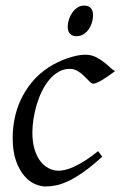

<svg xmlns="http://www.w3.org/2000/svg" viewBox="-20 -655 437 695"><path d="M397 -397.9Q386.7 -390.6 375.2 -382.3Q363.8 -374 353 -367.4Q342.3 -360.8 332.8 -356.4Q323.2 -352.1 316.9 -352.1Q311.5 -352.1 303.7 -360.4Q295.9 -368.7 285.4 -378.9Q274.9 -389.2 261.7 -397.5Q248.5 -405.8 232.9 -405.8Q210.9 -405.8 192.1 -395Q173.3 -384.3 158.2 -366.2Q143.1 -348.1 131.6 -324.5Q120.1 -300.8 112.5 -275.1Q105 -249.5 101.1 -223.6Q97.2 -197.8 97.2 -174.8Q97.2 -143.1 104.2 -117.7Q111.3 -92.3 124 -74.5Q136.7 -56.6 154.3 -46.9Q171.9 -37.1 192.9 -37.1Q201.7 -37.1 215.3 -40Q229 -43 246.8 -51Q264.6 -59.1 286.6 -72.8Q308.6 -86.4 335 -107.9Q338.9 -102.5 343.3 -97.2Q347.7 -91.8 350.1 -87.9Q312 -53.2 281.7 -32Q251.5 -10.7 226.8 0.7Q202.1 12.2 182.4 16.1Q162.6 20 145 20Q128.4 20 107.9 11.7Q87.4 3.4 69.1 -17.1Q50.8 -37.6 38.3 -71.8Q25.9 -106 25.9 -157.2Q25.9 -189.9 32.7 -224.9Q39.6 -259.8 54.9 -293.2Q70.3 -326.7 95 -356.9Q119.6 -387.2 155.8 -411.1Q169.4 -419.9 186 -428.2Q202.6 -436.5 220.5 -442.9Q238.3 -449.2 255.6 -453.1Q272.9 -457 288.1 -457Q309.6 -457 326.4 -448.7Q343.3 -440.4 356.4 -429.9Q369.6 -419.4 379.6 -409.9Q389.6 -400.4 397 -397.9ZM316.9 -600.1Q316.9 -586.4 312.7 -573Q308.6 -559.6 300.8 -548.6Q293 -537.6 281.7 -530.8Q270.5 -523.9 256.8 -523.9Q241.7 -523.9 233.4 -532.7Q225.1 -541.5 225.1 -558.1Q225.1 -571.3 229.5 -584.7Q233.9 -598.1 241.7 -609.4Q249.5 -620.6 260.5 -627.7Q271.5 -634.8 285.2 -634.8Q300.3 -634.8 308.6 -625.7Q316.9 -616.7 316.9 -600.1Z"/></svg>

Font: GentiumAlt
Style: Italic
Weight: 400
Italic angle: -7°
Designer: J. Victor Gaultney
Version: Version 1.02; 2005; OFL release